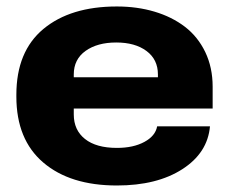

<svg xmlns="http://www.w3.org/2000/svg" viewBox="-20 -566 710 596"><path d="M342.8 9.8Q197.8 9.8 114.3 -61.5Q30.8 -132.8 30.8 -266.1V-272Q30.8 -406.2 114.7 -476.1Q198.7 -545.9 342.8 -545.9Q405.8 -545.9 459.7 -529.8Q513.7 -513.7 554 -482.9Q594.2 -452.1 617.2 -404.3Q640.1 -356.4 640.1 -296.9V-229H209V-210.9Q209 -162.1 243.9 -134.5Q278.8 -106.9 342.8 -106.9Q394 -106.9 428.2 -125.5Q462.4 -144 467.8 -173.8H631.8Q624.5 -91.3 545.9 -40.8Q467.3 9.8 342.8 9.8ZM209 -335V-326.2H470.2V-335Q470.2 -381.3 434.8 -407.7Q399.4 -434.1 340.8 -434.1Q282.2 -434.1 245.6 -408Q209 -381.8 209 -335Z"/></svg>

Font: Hubot Sans Expanded
Style: Bold
Weight: 700
Width: 7
Designer: Deni Anggara
Foundry: GitHub
Version: Version 1.001;gftools[0.9.31]